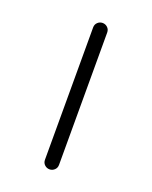

<svg xmlns="http://www.w3.org/2000/svg" viewBox="-106 -581 507 641"><g transform="rotate(20 148.0 -260.0)"><path d="M123 -25V-495Q123 -506 130.5 -513Q138 -520 148 -520Q158 -520 165.5 -513Q173 -506 173 -495V-25Q173 -14 165.5 -7Q158 0 148 0Q138 0 130.5 -7Q123 -14 123 -25Z"/></g></svg>

Font: Rounded Mplus 1c Light
Style: Regular
Weight: 300
Version: Version 1.059.20150529